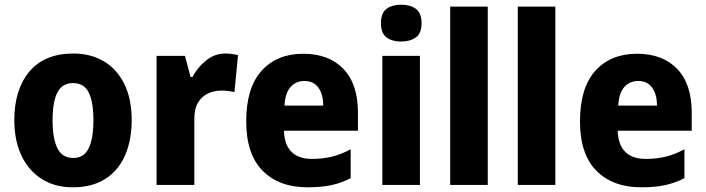

<svg xmlns="http://www.w3.org/2000/svg" viewBox="-20 -788 3006 818"><path d="M541 -276Q541 -191 513 -126.5Q485 -62 429 -26Q373 10 290 10Q213 10 157 -26Q101 -62 71 -126Q41 -190 41 -276Q41 -407 105.5 -483.5Q170 -560 293 -560Q366 -560 422 -527Q478 -494 509.5 -430.5Q541 -367 541 -276ZM204 -276Q204 -198 224.5 -156.5Q245 -115 292 -115Q338 -115 358 -156.5Q378 -198 378 -276Q378 -354 358 -394Q338 -434 291 -434Q245 -434 224.5 -394Q204 -354 204 -276Z M940 -560Q954 -560 968.5 -558Q983 -556 994 -553L979 -396Q969 -398 955.5 -400Q942 -402 922 -402Q893 -402 866.5 -390Q840 -378 823.5 -350.5Q807 -323 808 -276V0H647V-550H768L792 -460H800Q820 -499 857 -529.5Q894 -560 940 -560Z M1272 -559Q1381 -559 1443 -494.5Q1505 -430 1505 -309V-231H1190Q1191 -173 1221 -142Q1251 -111 1309 -111Q1355 -111 1394 -120.5Q1433 -130 1474 -152V-29Q1436 -9 1393 0.5Q1350 10 1290 10Q1169 10 1099 -60.5Q1029 -131 1029 -271Q1029 -414 1094.5 -486.5Q1160 -559 1272 -559ZM1277 -443Q1241 -443 1218 -417.5Q1195 -392 1192 -338H1357Q1357 -386 1336.5 -414.5Q1316 -443 1277 -443Z M1689 -768Q1727 -768 1751.5 -750.5Q1776 -733 1776 -689Q1776 -646 1751.5 -628.5Q1727 -611 1689 -611Q1651 -611 1627 -628.5Q1603 -646 1603 -689Q1603 -733 1627 -750.5Q1651 -768 1689 -768ZM1769 -550V0H1609V-550Z M2058 0H1898V-760H2058Z M2346 0H2186V-760H2346Z M2694 -559Q2803 -559 2865 -494.5Q2927 -430 2927 -309V-231H2612Q2613 -173 2643 -142Q2673 -111 2731 -111Q2777 -111 2816 -120.5Q2855 -130 2896 -152V-29Q2858 -9 2815 0.5Q2772 10 2712 10Q2591 10 2521 -60.5Q2451 -131 2451 -271Q2451 -414 2516.5 -486.5Q2582 -559 2694 -559ZM2699 -443Q2663 -443 2640 -417.5Q2617 -392 2614 -338H2779Q2779 -386 2758.5 -414.5Q2738 -443 2699 -443Z"/></svg>

Font: Noto Sans Lao UI SemCond ExtBd
Style: Regular
Weight: 800
Width: 4
Designer: Monotype Design Team
Foundry: Monotype Imaging Inc.
Version: Version 2.000; ttfautohint (v1.8.4.7-5d5b)